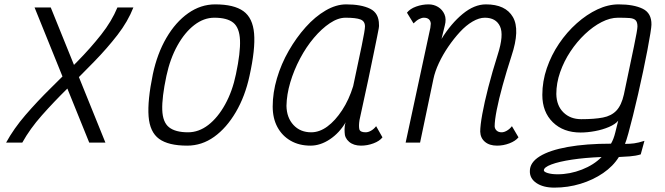

<svg xmlns="http://www.w3.org/2000/svg" viewBox="-20 -652 3040 878"><path d="M82 0H8Q43 -64 96.5 -126Q150 -188 212 -249Q274 -310 334 -371Q394 -432 442.5 -493.5Q491 -555 517 -618H590Q565 -554 517.5 -492.5Q470 -431 410 -369.5Q350 -308 288 -247Q226 -186 171.5 -124.5Q117 -63 82 0ZM462 0H388L138 -618H212Z M836 14Q750 14 707.5 -17Q665 -48 659.5 -120Q654 -192 679 -313Q699 -407 741 -479Q783 -551 840.5 -591.5Q898 -632 964 -632Q1050 -632 1093 -601Q1136 -570 1142 -498.5Q1148 -427 1121 -305Q1101 -212 1058.5 -139.5Q1016 -67 959.5 -26.5Q903 14 836 14ZM840 -47Q889 -47 932.5 -80.5Q976 -114 1009.5 -174.5Q1043 -235 1059 -313Q1080 -412 1077.5 -468.5Q1075 -525 1047 -548Q1019 -571 960 -571Q912 -571 868.5 -537.5Q825 -504 791.5 -444Q758 -384 741 -305Q720 -206 722 -149.5Q724 -93 753 -70Q782 -47 840 -47Z M1700 -75 1729 -24Q1716 -7 1688 3.5Q1660 14 1631 14Q1597 14 1576.5 -3.5Q1556 -21 1556 -47Q1555 -61 1556.5 -74Q1558 -87 1561 -93Q1532 -44 1488.5 -15Q1445 14 1400 14Q1348 14 1309 -8.5Q1270 -31 1248.5 -71Q1227 -111 1227 -165Q1227 -228 1246.5 -294Q1266 -360 1300.5 -420Q1335 -480 1378 -528Q1421 -576 1469 -604Q1517 -632 1563 -632Q1632 -632 1672.5 -612Q1713 -592 1713 -539Q1714 -535 1712 -522.5Q1710 -510 1704.5 -484Q1699 -458 1689.5 -410.5Q1680 -363 1664 -287.5Q1648 -212 1624 -103Q1620 -77 1623 -62Q1626 -47 1652 -47Q1664 -47 1677 -54.5Q1690 -62 1700 -75ZM1403 -47Q1441 -47 1477 -73.5Q1513 -100 1544.5 -148Q1576 -196 1595 -258Q1619 -370 1634 -442.5Q1649 -515 1649 -531Q1649 -555 1628.5 -563Q1608 -571 1560 -571Q1526 -571 1488.5 -546Q1451 -521 1415.5 -479Q1380 -437 1352 -384Q1324 -331 1307.5 -275.5Q1291 -220 1290 -168Q1291 -114 1322 -80.5Q1353 -47 1403 -47Z M2321 -75 2351 -24Q2337 -7 2309.5 3.5Q2282 14 2253 14Q2218 14 2197.5 -3.5Q2177 -21 2176 -50Q2176 -78 2185.5 -130.5Q2195 -183 2213 -253Q2231 -323 2256 -402Q2285 -492 2266.5 -531.5Q2248 -571 2197 -571Q2171 -571 2141 -553.5Q2111 -536 2083 -505.5Q2055 -475 2030 -438.5Q2005 -402 1987 -363.5Q1969 -325 1962 -291L1901 0H1835L1948 -525Q1948 -530 1949 -535Q1950 -540 1950 -544Q1949 -557 1941 -564Q1933 -571 1918 -571Q1909 -571 1897 -565Q1885 -559 1871 -545L1841 -594Q1855 -612 1883 -622Q1911 -632 1940 -632Q1964 -632 1983.5 -620Q2003 -608 2012.5 -586.5Q2022 -565 2014 -535L1999 -474Q2043 -545 2096 -588.5Q2149 -632 2202 -632Q2292 -632 2325.5 -574Q2359 -516 2319 -396Q2296 -325 2278.5 -261.5Q2261 -198 2251.5 -149.5Q2242 -101 2242 -74Q2243 -62 2251.5 -54.5Q2260 -47 2274 -47Q2285 -47 2298 -54.5Q2311 -62 2321 -75Z M2515 206Q2464 206 2433 185Q2402 164 2403 130Q2403 91 2448 63Q2493 35 2576.5 20Q2660 5 2774 5Q2786 -15 2793.5 -45.5Q2801 -76 2807 -100Q2794 -84 2765 -71.5Q2736 -59 2701 -52.5Q2666 -46 2635 -46Q2556 -46 2508 -93Q2460 -140 2460 -218Q2460 -280 2480.5 -340Q2501 -400 2536.5 -452.5Q2572 -505 2617.5 -545.5Q2663 -586 2712 -609Q2761 -632 2809 -632Q2878 -632 2919 -612Q2960 -592 2959 -539Q2959 -530 2954 -498.5Q2949 -467 2940.5 -422.5Q2932 -378 2921 -326Q2910 -274 2898 -221.5Q2886 -169 2874.5 -123Q2863 -77 2853.5 -42.5Q2844 -8 2838 6Q2861 6 2880 3.5Q2899 1 2927 -8L2910 54Q2887 61 2860 63Q2833 65 2810 66Q2784 108 2738 139.5Q2692 171 2634.5 188.5Q2577 206 2515 206ZM2530 145Q2586 145 2641 123.5Q2696 102 2731 66Q2655 69 2595.5 78Q2536 87 2501.5 100Q2467 113 2467 127Q2467 134 2485 139.5Q2503 145 2530 145ZM2638 -107Q2698 -107 2737 -114.5Q2776 -122 2799 -146.5Q2822 -171 2833 -220Q2863 -363 2879 -439.5Q2895 -516 2895 -531Q2895 -551 2886.5 -559.5Q2878 -568 2859 -569.5Q2840 -571 2806 -571Q2770 -571 2731 -551Q2692 -531 2655 -496Q2618 -461 2588.5 -416.5Q2559 -372 2541.5 -322Q2524 -272 2524 -222Q2525 -169 2556.5 -138Q2588 -107 2638 -107Z"/></svg>

Font: Victor Mono Thin Light
Style: Italic
Weight: 300
Italic angle: -12°
Monospace: yes
Version: Version 1.561;gftools[0.9.30]